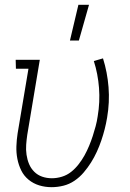

<svg xmlns="http://www.w3.org/2000/svg" viewBox="-20 -768 540 796"><path d="M194 8Q167 8 142.5 0.5Q118 -7 98.5 -23Q79 -39 68 -61.5Q57 -84 52 -109.5Q47 -135 48 -162Q49 -189 53 -215L98 -483H46L45 -520H145L93 -209Q90 -188 88.5 -167.5Q87 -147 90 -126.5Q93 -106 100.5 -88Q108 -70 122 -56Q136 -42 155 -35.5Q174 -29 195 -29Q216 -29 237 -35.5Q258 -42 275 -55.5Q292 -69 306 -87Q320 -105 330.5 -124Q341 -143 349.5 -163.5Q358 -184 364.5 -204Q371 -224 376.5 -244.5Q382 -265 385 -286Q395 -345 390.5 -403.5Q386 -462 369 -515L407 -526Q425 -469 430 -406.5Q435 -344 424 -280Q420 -256 414 -232.5Q408 -209 400 -185.5Q392 -162 381.5 -139Q371 -116 357.5 -94.5Q344 -73 327 -53Q310 -33 288.5 -18.5Q267 -4 242.5 2Q218 8 194 8ZM270 -600 305 -748H349L307 -600Z"/></svg>

Font: Iosevka Curly Slab Extralight
Style: Italic
Weight: 200
Italic angle: -9°
Monospace: yes
Designer: Belleve Invis
Foundry: Belleve Invis
Version: Version 22.1.2; ttfautohint (v1.8.4)